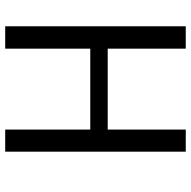

<svg xmlns="http://www.w3.org/2000/svg" viewBox="-18 -714 734 738"><g transform="rotate(90 349.0 -345.0)"><path d="M563 2V-692H478V-392H167V-692H81V2H167V-325H478V2Z"/></g></svg>

Font: Repo
Style: Regular
Weight: 400
Designer: Stefan Peev
Foundry: Context Ltd
Version: Version 0.000